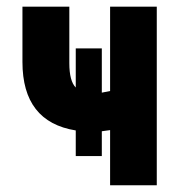

<svg xmlns="http://www.w3.org/2000/svg" viewBox="-20 -548 532 568"><path d="M443.8 0H305.7V-163.1L281.2 -159.7V-86.4H204.1V-162.1Q46.4 -187.5 46.4 -364.7V-528.3H185.1V-361.3Q185.1 -308.1 204.1 -289.1V-404.8H281.2V-273.9L305.7 -278.8V-528.3H443.8Z"/></svg>

Font: MAUL Condensed Bold
Style: Condensed Bold
Weight: 700
Designer: MAUL
Version: Version 1.0; 2020; ttfautohint (v1.8.3)